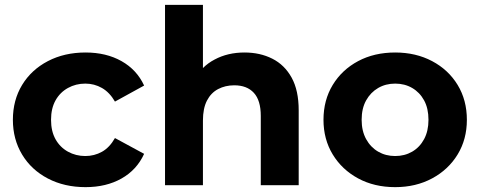

<svg xmlns="http://www.w3.org/2000/svg" viewBox="-20 -762 1973 790"><path d="M332 8Q245 8 177 -27.5Q109 -63 71 -126Q33 -189 33 -269Q33 -350 71 -412.5Q109 -475 177 -510.5Q245 -546 332 -546Q417 -546 480 -510.5Q543 -475 573 -410L453 -344Q431 -382 399.5 -400Q368 -418 331 -418Q292 -418 259.5 -400Q227 -382 208.5 -349Q190 -316 190 -269Q190 -222 208.5 -189Q227 -156 259.5 -138Q292 -120 331 -120Q368 -120 399.5 -137.5Q431 -155 453 -194L573 -129Q543 -63 480 -27.5Q417 8 332 8Z M986 -546Q1050 -546 1100.5 -520.5Q1151 -495 1180 -442.5Q1209 -390 1209 -308V0H1053V-285Q1053 -349 1024.5 -380Q996 -411 944 -411Q907 -411 877.5 -395.5Q848 -380 831.5 -348Q815 -316 815 -266V0H659V-742H815V-482Q836 -503 863 -517Q917 -546 986 -546Z M1606 8Q1520 8 1453.5 -28Q1387 -64 1349 -126.5Q1311 -189 1311 -269Q1311 -350 1349 -412.5Q1387 -475 1453.5 -510.5Q1520 -546 1606 -546Q1691 -546 1758 -510.5Q1825 -475 1863 -412.5Q1901 -350 1901 -269Q1901 -189 1863 -126.5Q1825 -64 1758 -28Q1691 8 1606 8ZM1606 -120Q1645 -120 1676 -138Q1707 -156 1725 -189.5Q1743 -223 1743 -269Q1743 -316 1725 -349Q1707 -382 1676 -400Q1645 -418 1606 -418Q1567 -418 1536 -400Q1505 -382 1486.5 -349Q1468 -316 1468 -269Q1468 -223 1486.5 -189.5Q1505 -156 1536 -138Q1567 -120 1606 -120Z"/></svg>

Font: Montserrat Z
Style: Bold
Weight: 700
Designer: Julieta Ulanovsky
Foundry: Julieta Ulanovsky
Version: Version 8.000